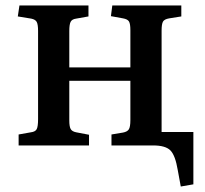

<svg xmlns="http://www.w3.org/2000/svg" viewBox="-20 -531 750 701"><path d="M640 150 629 90Q620 36 602 18Q584 0 539 0H387V-40L429 -47Q445 -50 450.5 -59Q456 -68 456 -92V-236H233V-91Q233 -69 238 -60Q243 -51 258 -48L305 -39V0H48V-40L93 -48Q109 -50 114 -59.5Q119 -69 119 -96V-418Q119 -442 114 -451Q109 -460 94 -463L45 -471L51 -511H303V-471L258 -463Q243 -461 238 -451.5Q233 -442 233 -418V-285H456V-421Q456 -444 451 -452.5Q446 -461 429 -464L385 -472L390 -511H642V-471L598 -464Q580 -461 575 -452Q570 -443 570 -419V-49H686V142Z"/></svg>

Font: Literata 36pt Medium
Style: Regular
Weight: 500
Designer: Latin by Veronika Burian and Jose Scaglione. Greek by Irene Vlachou. Cyrillic by Vera Evstafieva.
Foundry: TypeTogether
Version: Version 3.002